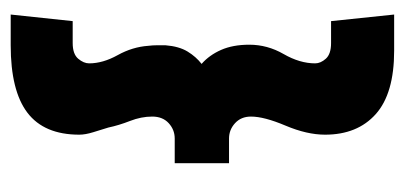

<svg xmlns="http://www.w3.org/2000/svg" viewBox="-214 -484 739 350"><g transform="rotate(90 155.0 -309.5)"><path d="M62 -395Q62 -428 79 -457.5Q96 -487 96 -515Q96 -525 87.5 -534.5Q79 -544 59 -544H19L7 -659H73Q151 -659 188.5 -625.5Q226 -592 226 -533Q226 -500 209.5 -461Q193 -422 193 -398Q193 -380 205 -369Q217 -358 233 -358H278V-259H233Q217 -259 205 -248Q193 -237 193 -218Q193 -198 201 -177.5Q209 -157 213 -138Q217 -125 221.5 -110.5Q226 -96 226 -85Q226 -21 186 9.5Q146 40 63 40H7L19 -73H59Q79 -73 87.5 -83Q96 -93 96 -103Q96 -128 81 -155Q66 -182 64 -211Q63 -219 63 -227Q63 -235 63 -242Q65 -267 74.5 -282.5Q84 -298 97 -308Q81 -322 71.5 -343.5Q62 -365 62 -395Z"/></g></svg>

Font: Palanquin Dark SemiBold
Style: Regular
Weight: 600
Designer: Pria Ravichandran
Version: Version 1.001